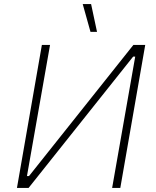

<svg xmlns="http://www.w3.org/2000/svg" viewBox="-20 -920 762 940"><path d="M63 0H120L632 -643H642L529 0H569L691 -700H633L122 -58H112L225 -700H185ZM423 -764H455L426 -900H385Z"/></svg>

Font: Fixel Display 20240404 ExLight
Style: Italic
Weight: 200
Italic angle: -10°
Designer: AlfaBravo + MacPaw
Foundry: Kyrylo Tkachov, Marchela Mozhyna, Serhii Makarenko, Maria Weinstein, Zakhar Kryvoshyya
Version: Version 1.211;Glyphs 3.2 (3225)